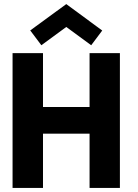

<svg xmlns="http://www.w3.org/2000/svg" viewBox="-20 -920 678 940"><path d="M418.5 -265.5H190.5V0H41.5V-660H190.5V-396H418.5V-660H567V0H418.5ZM182.5 -698.5 128 -771 304.5 -900 480.5 -770.5 426.5 -698.5 304.5 -788Z"/></svg>

Font: League Spartan Thin
Style: Bold
Weight: 700
Version: Version 2.002